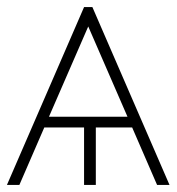

<svg xmlns="http://www.w3.org/2000/svg" viewBox="-43 -522 499 542"><path d="M330.1 -162.1H227.5V0H194.3V-162.1H82L11.7 0H-23.4L194.3 -502H217.8L435.5 0H400.4ZM316.9 -192.4 206.1 -447.3 95.2 -192.4Z"/></svg>

Font: Pretendard JP Thin
Style: Regular
Weight: 100
Designer: Base glyphs from Inter by Rasmus Andersson; Hangeul glyphs from Noto Sans CJK(Source Han Sans) by Jang Soo-young and Kan
Foundry: Kil Hyung-jin
Version: Version 1.309